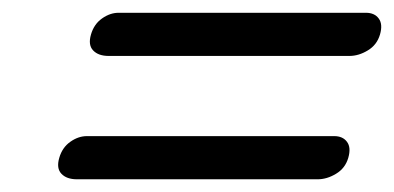

<svg xmlns="http://www.w3.org/2000/svg" viewBox="-20 -493 620 302"><path d="M123.1 -438.7Q127.8 -455 140.4 -463.9Q153 -472.9 166.6 -472.9H555.6Q569.1 -472.9 575.7 -463.9Q582.4 -455 577.7 -438.7Q572.9 -422.3 558.5 -413.7Q544.2 -405 529.5 -405H151Q134.7 -405 126.5 -413.7Q118.3 -422.3 123.1 -438.7ZM73.2 -244.7Q77.9 -261 90.5 -269.9Q103.1 -278.9 116.7 -278.9H505.7Q519.2 -278.9 525.8 -269.9Q532.5 -261 527.8 -244.7Q523 -228.3 508.6 -219.7Q494.3 -211 479.6 -211H101.1Q84.8 -211 76.6 -219.7Q68.4 -228.3 73.2 -244.7Z"/></svg>

Font: Fraunces Wonky
Style: Italic
Weight: 900
Italic angle: -16°
Version: Version 1.000;[b76b70a41]